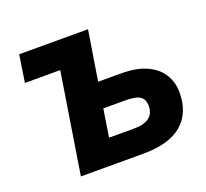

<svg xmlns="http://www.w3.org/2000/svg" viewBox="-121 -851 1069 996"><g transform="rotate(-20 413.0 -352.5)"><path d="M163 0 251 -555H56L79 -705H459L415 -431H540Q626 -431 682 -405.5Q738 -380 765.5 -335.5Q793 -291 793 -235Q793 -121 721.5 -60.5Q650 0 507 0ZM369 -139H508Q563 -139 591 -160.5Q619 -182 619 -224Q619 -259 596.5 -275.5Q574 -292 515 -292H393Z"/></g></svg>

Font: Nunito Sans 12pt Black
Style: Italic
Weight: 900
Italic angle: -9°
Designer: Vernon Adams
Foundry: Vernon Adams
Version: Version 3.101;gftools[0.9.27]